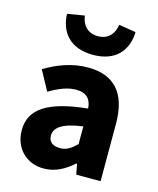

<svg xmlns="http://www.w3.org/2000/svg" viewBox="-113 -823 753 915"><g transform="rotate(15 263.5 -365.5)"><path d="M190 12C246 12 292 -14 334 -51H338L348 0H468V-284C468 -436 398 -508 271 -508C193 -508 122 -481 59 -443L112 -346C160 -374 201 -391 243 -391C297 -391 318 -363 321 -319C125 -299 42 -242 42 -138C42 -54 99 12 190 12ZM240 -102C205 -102 183 -117 183 -149C183 -187 217 -217 321 -231V-144C295 -118 273 -102 240 -102ZM276 -572C391 -572 442 -641 445 -729L361 -743C355 -700 329 -664 276 -664C223 -664 197 -700 191 -743L107 -729C110 -641 162 -572 276 -572Z"/></g></svg>

Font: Giro Sans Regular
Style: Bold
Weight: 700
Designer: Paul D. Hunt
Foundry: Adobe Systems Incorporated
Version: Version 1.000;PS 1.0;hotconv 1.0.88;makeotf.lib2.5.647800